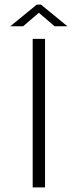

<svg xmlns="http://www.w3.org/2000/svg" viewBox="-20 -820 340 840"><path d="M123 0H177V-650H123ZM25 -705H81L150 -764L219 -705H275L159 -800H141Z"/></svg>

Font: Grotesk 01 Extrafine
Style: Bold
Weight: 400
Designer: Frank Adebiaye, contributions by Jérémy Landes, Ariel Martín Pérez
Foundry: Velvetyne Type Foundry
Version: Version 3.000;Glyphs 3.1.2 (3150)